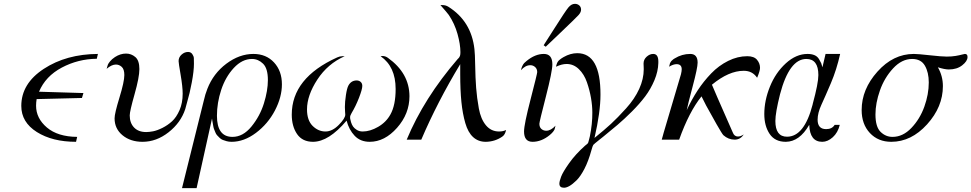

<svg xmlns="http://www.w3.org/2000/svg" viewBox="-20 -720 5009 990"><path d="M89.8 -173.8Q89.8 -289.1 205.8 -365Q321.8 -440.9 484.9 -441.9L479 -417Q382.8 -416 298.8 -371.6Q214.8 -327.1 181.2 -247.1L410.2 -240.2L402.8 -215.8V-214.8L168.9 -209Q166 -191.9 166 -174.8Q166 -109.9 221.9 -62.5Q277.8 -15.1 377.9 -14.2L372.1 11.2Q250 11.2 169.9 -39.3Q89.8 -89.8 89.8 -173.8Z M529.8 -365.2Q533.7 -379.4 535.9 -385.7Q538.1 -392.1 547.4 -403.6Q556.6 -415 572.8 -425.8Q600.6 -443.8 629.9 -443.8Q656.7 -443.8 677.7 -426Q698.7 -408.2 698.7 -363.8Q698.7 -321.8 673.8 -233.9Q648.9 -146 648.9 -125Q648.9 -85.9 671.4 -62.5Q693.8 -39.1 733.9 -39.1Q749 -39.1 769.5 -43Q790 -46.9 817.4 -60.5Q844.7 -74.2 867.2 -94.7Q889.6 -115.2 905.8 -152.1Q921.9 -189 921.9 -236.8Q921.9 -272.9 911.4 -334Q900.9 -395 900.9 -404.8Q900.9 -424.8 916.3 -438.5Q931.6 -452.1 949.7 -452.1Q963.9 -452.1 971.4 -441.2Q979 -430.2 979.5 -420.7Q980 -411.1 980 -391.1Q980 -354 969 -295.4Q958 -236.8 945.8 -196.8L935.1 -157.2Q912.1 -87.4 849.4 -38.1Q786.6 11.2 714.8 11.2Q652.8 11.2 611.8 -22.5Q570.8 -56.2 570.8 -109.9Q570.8 -134.8 595.9 -216.8Q621.1 -298.8 621.1 -333Q621.1 -362.8 607.9 -375Q594.7 -387.2 577.6 -387.2Q555.7 -387.2 529.8 -365.2Z M918.5 250 1030.3 -199.2Q1038.1 -234.4 1049.3 -262.2Q1080.1 -341.3 1147.2 -391.6Q1214.4 -441.9 1286.6 -441.9Q1352.5 -441.9 1393.1 -397.9Q1433.6 -354 1433.6 -285.2Q1433.6 -219.2 1397.5 -150.1Q1361.3 -81.1 1299.8 -34.9Q1238.3 11.2 1174.3 11.2Q1160.2 11.2 1148.9 8.1Q1137.7 4.9 1128.7 1.5Q1119.6 -2 1112.1 -9.5Q1104.5 -17.1 1099.4 -22.5Q1094.2 -27.8 1090.3 -37.8Q1086.4 -47.9 1084 -53.5Q1081.5 -59.1 1079.6 -70.1Q1077.6 -81.1 1077.1 -84.5Q1076.7 -87.9 1074.7 -98.1L1073.2 -108.9L993.7 250ZM1098.6 -123Q1098.6 -14.2 1178.7 -14.2Q1232.9 -14.2 1276.6 -67.6Q1320.3 -121.1 1340.8 -187Q1361.3 -252.9 1361.3 -307.1Q1361.3 -367.2 1336.4 -391.6Q1311.5 -416 1279.3 -416Q1228.5 -416 1185.5 -369.6Q1142.6 -323.2 1120.6 -256.6Q1098.6 -189.9 1098.6 -123Z M1484.4 -128.9Q1484.4 -317.9 1718.3 -423.8Q1730.5 -429.7 1745.1 -430.2H1757.3Q1669.4 -391.1 1616.2 -309.6Q1563 -228 1563 -155.8Q1563 -99.6 1592 -70.8Q1621.1 -42 1658.2 -42Q1693.4 -42 1726.8 -75.9Q1760.3 -109.9 1760.3 -128.9Q1760.3 -130.9 1759.3 -143.3Q1758.3 -155.8 1758.3 -168Q1758.3 -194.8 1763.7 -230Q1769 -265.1 1776.4 -278.8Q1790.5 -304.7 1818.4 -305.2Q1831.5 -305.2 1839.8 -297.6Q1848.1 -290 1848.1 -276.9Q1848.1 -259.8 1831.1 -215.8Q1814 -171.9 1793 -137.2Q1785.2 -124 1785.2 -116.2Q1785.2 -113.3 1785.6 -108.2Q1786.1 -103 1790 -90.1Q1793.9 -77.1 1800.5 -67.6Q1807.1 -58.1 1820.1 -50Q1833 -42 1850.1 -42Q1888.2 -42 1929.7 -65.9Q1971.2 -89.8 1993.2 -129.9Q2020 -177.7 2020 -261.2Q2020 -376.5 1942.4 -430.2Q1944.3 -430.2 1947.3 -430.7Q1950.2 -431.2 1952.1 -431.2Q1967.3 -431.2 1980 -421.9Q2090.8 -342.8 2091.3 -224.1Q2091.3 -133.3 2027.3 -61Q1963.4 11.2 1886.2 11.2Q1838.4 11.2 1808.8 -19.8Q1779.3 -50.8 1767.1 -98.1Q1675.3 10.7 1594.2 11.2Q1539.1 11.2 1511.7 -28.8Q1484.4 -68.8 1484.4 -128.9Z M2077.1 0Q2166 -213.9 2340.3 -416Q2341.3 -417 2343.8 -419.4Q2346.2 -421.9 2347.2 -423.3Q2348.1 -424.8 2349.6 -427.5Q2351.1 -430.2 2352.1 -433.1Q2353 -436 2353.5 -440.4Q2354 -444.8 2354 -451.2Q2354 -491.2 2339.1 -544.7Q2324.2 -598.1 2293.9 -643.1Q2287.1 -652.8 2251 -693.8H2261.2Q2278.3 -693.8 2292 -685.1Q2410.2 -610.8 2426.3 -466.8Q2429.2 -443.8 2430.2 -381.3Q2431.2 -318.8 2435.1 -267.3Q2439 -215.8 2449 -160.9Q2459 -106 2485.6 -74Q2512.2 -42 2553.2 -42Q2574.2 -42 2589.4 -49.8Q2584.5 -24.9 2569.3 -15.1Q2531.2 10.7 2484.4 11.2Q2446.3 11.2 2419.7 -12.9Q2393.1 -37.1 2379.2 -85.4Q2365.2 -133.8 2359.1 -194.3Q2353 -254.9 2353 -338.9V-389.2Q2234.9 -193.4 2152.3 0Z M2666 -357.9Q2671.9 -382.8 2683.1 -395Q2688 -398.9 2695.3 -405.8Q2739.3 -441.9 2784.2 -441.9Q2828.1 -441.9 2828.1 -388.2Q2828.1 -352.1 2794.7 -221.9Q2761.2 -91.8 2761.2 -82Q2761.2 -64 2771.7 -54.9Q2782.2 -45.9 2796.4 -45.9Q2820.3 -45.9 2844.2 -71.8Q2841.3 -57.6 2839.8 -53.7Q2838.4 -49.8 2832.8 -42Q2827.1 -34.2 2814.9 -23.9Q2772 11.2 2726.1 11.2Q2682.1 11.2 2682.1 -42Q2682.1 -78.1 2716.1 -209Q2750 -339.8 2750 -348.1Q2750 -364.3 2739.5 -374Q2729 -383.8 2714.4 -383.8Q2689 -383.8 2666 -357.9ZM2783.2 -486.8Q2804.2 -520 2836.9 -570.8Q2895 -662.6 2910.6 -681.4Q2926.3 -700.2 2944.3 -700.2Q2957.5 -700.2 2966.8 -692.1Q2976.1 -684.1 2976.1 -669.9Q2976.1 -656.7 2963.1 -642.3Q2950.2 -627.9 2866.2 -547.9Q2822.3 -505.9 2793.9 -479Z M2847.2 -376Q2847.2 -377.9 2848.1 -381.3Q2849.1 -384.8 2849.6 -386.5Q2850.1 -388.2 2851.3 -391.6Q2852.5 -395 2853.5 -397Q2854.5 -398.9 2856.4 -401.9Q2858.4 -404.8 2860.8 -407.5Q2863.3 -410.2 2867.2 -413.1Q2871.1 -416 2875.7 -419.4Q2880.4 -422.9 2886.2 -425.8Q2921.4 -445.8 2956.5 -445.8Q3076.7 -445.8 3076.2 -231.9Q3076.2 -142.1 3045.4 -8.8Q3096.2 -49.8 3130.4 -81.3Q3164.6 -112.8 3208.5 -161.4Q3252.4 -210 3275.9 -261.5Q3299.3 -313 3299.3 -362.8Q3299.3 -369.6 3298.8 -379.4Q3298.3 -389.2 3298.3 -392.1Q3298.3 -413.1 3314.2 -427.5Q3330.1 -441.9 3348.1 -441.9Q3374 -441.9 3374.5 -404.8V-395Q3373.5 -352.1 3354.5 -306.6Q3335.4 -261.2 3306.9 -223.1Q3278.3 -185.1 3238.8 -145.5Q3199.2 -106 3163.8 -75.9Q3128.4 -45.9 3090.3 -15.1Q3077.1 -5.4 3071.3 0Q3042.5 22.9 3039.3 26.9Q3036.1 30.8 3029.3 55.2Q3014.2 110.4 2993.7 150.1Q2973.1 189.9 2952.6 210Q2932.1 230 2916.3 239Q2900.4 248 2888.2 248Q2864.3 248 2864.3 227.1Q2864.3 214.8 2873.3 190.9Q2882.3 167 2914.8 121.1Q2947.3 75.2 2997.1 30.8Q2999 28.8 3002.7 26.4Q3006.3 23.9 3007.3 22.5Q3008.3 21 3010.3 19.5Q3012.2 18.1 3012.7 15.6Q3013.2 13.2 3014.2 11Q3015.1 8.8 3016.1 3.9Q3017.1 -1 3018.3 -4.4Q3019.5 -7.8 3021.5 -17.1Q3034.7 -82 3034.2 -140.1Q3034.2 -175.3 3027.3 -215.1Q3020.5 -254.9 3006.3 -295.9Q2992.2 -336.9 2964.8 -363.5Q2937.5 -390.1 2901.4 -390.1Q2877 -390.1 2847.2 -376Z M3392.1 0Q3393.1 -5.9 3397 -17.3Q3400.9 -28.8 3401.9 -35.2L3491.2 -336.9Q3495.1 -353 3495.1 -362.8Q3495.1 -388.7 3469.2 -389.2Q3451.2 -389.2 3430.2 -376Q3430.2 -377.9 3431.6 -382.1Q3433.1 -386.2 3433.1 -387.7Q3433.1 -389.2 3434.1 -392.1Q3435.1 -395 3436 -396.5Q3437 -397.9 3438.5 -400.9Q3439.9 -403.8 3441.9 -405.5Q3443.8 -407.2 3446.5 -409.7Q3449.2 -412.1 3452.1 -414.6Q3455.1 -417 3459 -418.9Q3496.1 -441.9 3539.1 -441.9Q3577.1 -441.9 3577.1 -397Q3577.1 -370.1 3551.5 -274.2Q3525.9 -178.2 3521 -151.9Q3545.9 -206.1 3576.9 -253.4Q3607.9 -300.8 3647 -341.3Q3686 -381.8 3734.6 -406Q3783.2 -430.2 3833 -430.2Q3868.2 -430.2 3883.5 -411.6Q3898.9 -393.1 3898.9 -370.1Q3898.9 -355 3884.3 -319.8H3883.3Q3859.4 -355 3814.9 -355Q3737.8 -355 3650.9 -283.2Q3654.8 -272 3758.3 -37.1Q3766.1 -16.1 3785.2 -16.1Q3799.3 -16.1 3814.9 -26.9Q3797.9 0 3768.1 0Q3735.8 0 3710 -22.9Q3703.1 -29.8 3674.6 -79.8Q3646 -129.9 3621.1 -175.8L3597.2 -223.1Q3533.2 -144 3481.9 0Z M3920.9 -131.8Q3920.9 -201.7 3950 -273.4Q3979 -345.2 4032 -393.6Q4085 -441.9 4144 -441.9Q4165 -441.9 4179.9 -435.5Q4194.8 -429.2 4203.4 -414.6Q4211.9 -399.9 4214.4 -394Q4216.8 -388.2 4220.7 -373L4236.8 -441.9H4312Q4293.9 -360.8 4264.4 -291.5Q4234.9 -222.2 4215.3 -179.7Q4195.8 -137.2 4195.8 -103Q4195.8 -54.2 4239.7 -54.2Q4270.5 -54.2 4283.7 -76.2H4310.1Q4300.3 -36.1 4274.2 -12.5Q4248 11.2 4219.7 11.2Q4155.8 11.2 4152.8 -75.2H4151.9Q4102.1 10.7 4031.7 11.2Q3975.6 11.2 3948.2 -29.8Q3920.9 -70.8 3920.9 -131.8ZM3978 -96.2Q3978 -15.1 4038.1 -15.1Q4127 -15.1 4169.9 -180.2Q4170.9 -184.1 4170.9 -185.1Q4199.7 -291 4199.7 -333Q4199.7 -416 4137.7 -416Q4049.8 -416 4002 -233.9Q3978 -138.2 3978 -96.2Z M4422.9 -152.8Q4422.9 -259.8 4504.4 -350.8Q4585.9 -441.9 4691.9 -441.9Q4712.9 -441.9 4773.9 -435.1Q4835 -428.2 4861.8 -428.2Q4886.7 -428.2 4907.2 -431.6Q4927.7 -435.1 4939.9 -438.5Q4952.1 -441.9 4955.1 -441.9Q4969.2 -441.9 4968.8 -425.8Q4968.8 -404.8 4941.4 -383.3Q4914.1 -361.8 4872.1 -361.8Q4851.1 -361.8 4815.9 -373Q4841.8 -328.1 4841.8 -275.9Q4841.8 -168.9 4760.3 -78.9Q4678.7 11.2 4575.7 11.2Q4507.8 11.2 4465.3 -34.2Q4422.9 -79.6 4422.9 -152.8ZM4494.1 -129.9Q4494.1 -65.9 4520.5 -40Q4546.9 -14.2 4582 -14.2Q4635.3 -14.2 4679.2 -60.1Q4723.1 -106 4746.1 -169.9Q4769 -233.9 4769 -294.9Q4769 -346.7 4749 -381.3Q4729 -416 4683.1 -416Q4629.9 -416 4585 -367.4Q4540 -318.8 4517.1 -253.4Q4494.1 -188 4494.1 -129.9Z"/></svg>

Font: CMU Classical Serif
Style: Italic
Weight: 500
Italic angle: -14.04°
Version: Version 0.7.0